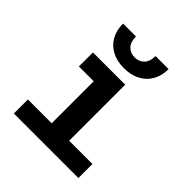

<svg xmlns="http://www.w3.org/2000/svg" viewBox="-211 -930 1073 1073"><g transform="rotate(45 325.0 -393.5)"><path d="M258 0V-554H396V0ZM70 0V-111H580V0ZM141 -443V-554H327V-443ZM325 -614Q271 -614 230.5 -635Q190 -656 168 -695Q146 -734 146 -787H248Q248 -744 269.5 -721.5Q291 -699 325 -699Q360 -699 381.5 -721.5Q403 -744 403 -787H506Q506 -734 483.5 -695Q461 -656 420.5 -635Q380 -614 325 -614Z"/></g></svg>

Font: Azeret Mono Thin SemiBold
Style: Regular
Weight: 600
Version: Version 1.002